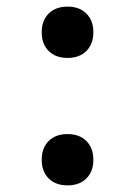

<svg xmlns="http://www.w3.org/2000/svg" viewBox="-20 -550 408 580"><path d="M184 -375Q148 -375 127 -396Q106 -417 106 -453Q106 -488 127 -509Q148 -530 184 -530Q220 -530 241 -509Q262 -488 262 -453Q262 -417 241 -396Q220 -375 184 -375ZM184 10Q148 10 127 -11Q106 -32 106 -67Q106 -103 127 -124Q148 -145 184 -145Q220 -145 241 -124Q262 -103 262 -67Q262 -32 241 -11Q220 10 184 10Z"/></svg>

Font: M PLUS 2 Thin SemiBold
Style: Regular
Weight: 600
Version: Version 1.001